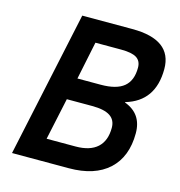

<svg xmlns="http://www.w3.org/2000/svg" viewBox="-99 -738 777 827"><g transform="rotate(15 290.0 -325.0)"><path d="M28 0 167 -650H390Q568 -650 568 -519Q568 -375 442 -338V-336Q521 -307 521 -220Q521 -115 458.5 -57.5Q396 0 281 0ZM156 -98H285Q349 -98 382 -128Q415 -158 415 -216Q415 -251 389 -268Q363 -285 309 -285H196ZM217 -383H321Q391 -383 424 -410.5Q457 -438 457 -495Q457 -525 436 -538.5Q415 -552 367 -552H252Z"/></g></svg>

Font: Sometype Mono SemiBold
Style: Italic
Weight: 600
Italic angle: -12°
Designer: Ryoichi Tsunekawa
Foundry: Dharma Type
Version: Version 1.001